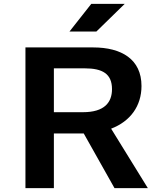

<svg xmlns="http://www.w3.org/2000/svg" viewBox="-20 -976 818 996"><path d="M259.5 0V-283.5H408H414.5L574 0H747L556.5 -308.5C657 -347 714 -427 714 -530C714 -668.5 610.5 -730 463 -730H112V0ZM259.5 -394V-621.5H419C512 -621.5 561 -593 561 -513.5C561 -445 522 -394 410.5 -394ZM340.5 -812.5 453.5 -956H627L480 -812.5Z"/></svg>

Font: Monaspace Neon Wide
Style: Bold
Weight: 700
Width: 7
Designer: Riley Cran & the Lettermatic Team
Foundry: Lettermatic
Version: Version 1.000 (Monaspace Neon)